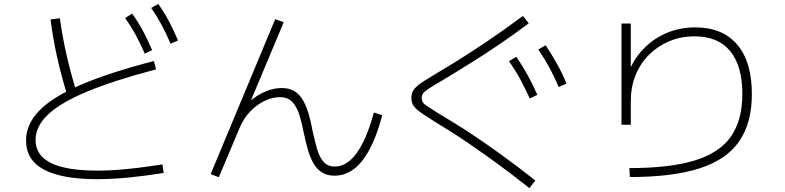

<svg xmlns="http://www.w3.org/2000/svg" viewBox="-20 -875 4040 988"><path d="M480 47Q299 47 206.5 -2Q114 -51 114 -153Q114 -235 182 -305.5Q250 -376 395.5 -438.5Q541 -501 772 -561L783 -518Q566 -461 429 -404Q292 -347 227.5 -286Q163 -225 163 -155Q163 -75 242.5 -36Q322 3 482 3Q528 3 579.5 -0.5Q631 -4 690.5 -11.5Q750 -19 816 -29L822 15Q736 29 647 38Q558 47 480 47ZM322 -398Q293 -495 273 -585Q253 -675 240 -775L288 -781Q302 -682 322 -594Q342 -506 371 -410ZM725 -599Q700 -656 676 -699.5Q652 -743 624 -782L660 -805Q691 -762 715.5 -716.5Q740 -671 763 -617ZM858 -650Q833 -707 809.5 -750.5Q786 -794 758 -834L794 -855Q825 -812 849 -766.5Q873 -721 896 -667Z M1106 37 1064 21 1396 -776 1440 -761 1252 -312 1236 -324Q1277 -370 1328.5 -396Q1380 -422 1431 -422Q1471 -422 1498 -404Q1525 -386 1542 -354Q1559 -322 1570 -282.5Q1581 -243 1589 -199Q1600 -150 1611.5 -109Q1623 -68 1644.5 -43Q1666 -18 1704 -18Q1765 -18 1815.5 -87.5Q1866 -157 1904 -296L1947 -282Q1906 -127 1845 -49Q1784 29 1702 29Q1662 29 1635.5 11.5Q1609 -6 1592 -36.5Q1575 -67 1564 -106Q1553 -145 1544 -188Q1534 -238 1521.5 -280.5Q1509 -323 1485.5 -349Q1462 -375 1419 -375Q1382 -375 1342 -356Q1302 -337 1268 -302Q1234 -267 1213 -217Z M2704 93Q2611 19 2536.5 -35Q2462 -89 2403 -129.5Q2344 -170 2298 -199Q2252 -228 2214 -251Q2179 -273 2156.5 -288Q2134 -303 2121 -315.5Q2108 -328 2102.5 -341Q2097 -354 2097 -370Q2097 -388 2103 -402Q2109 -416 2123.5 -429.5Q2138 -443 2163.5 -459Q2189 -475 2227 -498Q2273 -525 2336.5 -564.5Q2400 -604 2483.5 -660Q2567 -716 2671 -793L2701 -755Q2622 -696 2553.5 -649.5Q2485 -603 2428 -567Q2371 -531 2327.5 -504.5Q2284 -478 2254 -460Q2209 -434 2186.5 -419Q2164 -404 2157 -394Q2150 -384 2150 -370Q2150 -358 2155.5 -349Q2161 -340 2180 -327.5Q2199 -315 2239 -290Q2270 -271 2317 -242.5Q2364 -214 2426.5 -172Q2489 -130 2566.5 -74Q2644 -18 2735 54ZM2706 -368Q2683 -419 2658 -465.5Q2633 -512 2599 -560L2637 -583Q2670 -534 2696 -487Q2722 -440 2745 -387ZM2855 -427Q2833 -479 2808 -525.5Q2783 -572 2750 -620L2788 -642Q2820 -593 2846.5 -546Q2873 -499 2895 -445Z M3219 -10Q3426 -10 3554 -49Q3682 -88 3741 -172Q3800 -256 3800 -391Q3800 -536 3737.5 -612Q3675 -688 3554 -688Q3484 -688 3424.5 -663Q3365 -638 3320 -593.5Q3275 -549 3250.5 -488Q3226 -427 3226 -356V-233H3178V-754H3226V-471H3204Q3227 -550 3278 -609Q3329 -668 3400.5 -701Q3472 -734 3558 -734Q3698 -734 3773.5 -645.5Q3849 -557 3849 -391Q3849 -242 3783.5 -147.5Q3718 -53 3579.5 -8.5Q3441 36 3221 36Z"/></svg>

Font: M PLUS 1 Code Light
Style: Regular
Weight: 300
Designer: Coji Morishita
Foundry: UNDERFOREST DESIGN
Version: Version 1.002